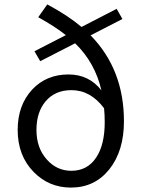

<svg xmlns="http://www.w3.org/2000/svg" viewBox="-20 -836 648 869"><path d="M416 -124Q454 -182 454 -283Q454 -316 451 -346Q390 -428 303 -428Q229 -428 186 -377Q145 -328 145 -248Q145 -166 192 -114Q237 -63 303 -63Q376 -63 416 -124ZM390 -676Q541 -522 541 -287Q541 -153 475 -70Q409 13 301 13Q202 13 133 -57Q60 -131 60 -248Q60 -360 126 -431Q190 -499 290 -499Q383 -499 439 -427Q410 -553 320 -640L162 -559L136 -604L278 -677Q229 -716 153 -758L194 -816Q286 -767 349 -714L508 -796L534 -750Z"/></svg>

Font: Source Han Sans K Regular
Style: Regular
Weight: 400
Designer: Ryoko NISHIZUKA  (kana & ideographs); Paul D. Hunt (Latin, Greek & Cyrillic); Wenlong ZHANG  (bopomofo); Sandoll Communi
Foundry: Adobe Systems Incorporated
Version: Version 1.00 July 18, 2014, initial release